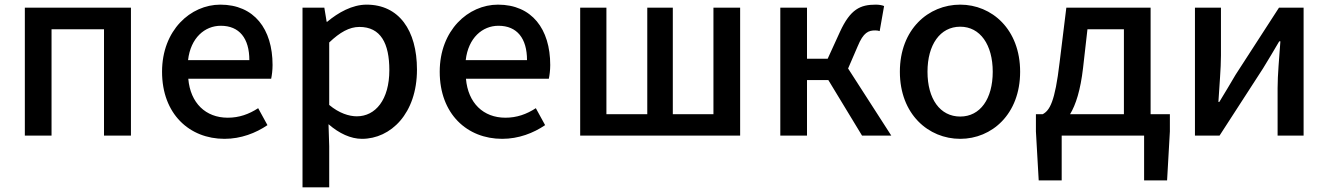

<svg xmlns="http://www.w3.org/2000/svg" viewBox="-20 -584 5722 827"><path d="M87 0H202V-458H428V0H544V-551H87Z M947 14C1018 14 1082 -11 1132 -45L1092 -118C1052 -92 1010 -77 961 -77C866 -77 800 -140 791 -245H1148C1151 -259 1154 -281 1154 -304C1154 -459 1075 -564 929 -564C801 -564 678 -454 678 -275C678 -93 796 14 947 14ZM790 -325C801 -421 862 -473 931 -473C1011 -473 1054 -419 1054 -325Z M1283 223H1398V45L1395 -49C1441 -9 1491 14 1539 14C1663 14 1776 -95 1776 -284C1776 -454 1698 -564 1559 -564C1497 -564 1437 -530 1389 -490H1387L1377 -551H1283ZM1517 -83C1484 -83 1441 -96 1398 -132V-401C1444 -445 1485 -468 1528 -468C1620 -468 1657 -397 1657 -282C1657 -154 1597 -83 1517 -83Z M2143 14C2214 14 2278 -11 2328 -45L2288 -118C2248 -92 2206 -77 2157 -77C2062 -77 1996 -140 1987 -245H2344C2347 -259 2350 -281 2350 -304C2350 -459 2271 -564 2125 -564C1997 -564 1874 -454 1874 -275C1874 -93 1992 14 2143 14ZM1986 -325C1997 -421 2058 -473 2127 -473C2207 -473 2250 -419 2250 -325Z M2479 0H3168V-551H3053V-92H2878V-551H2768V-92H2592V-551H2479Z M3341 0H3456V-239H3548L3693 0H3819L3633 -289L3674 -384C3699 -445 3721 -453 3750 -453C3758 -453 3763 -452 3769 -450L3788 -558C3779 -562 3765 -564 3752 -564C3686 -564 3643 -545 3598 -447L3545 -331H3456V-551H3341Z M4116 14C4252 14 4374 -92 4374 -275C4374 -458 4252 -564 4116 -564C3979 -564 3856 -458 3856 -275C3856 -92 3979 14 4116 14ZM4116 -82C4029 -82 3975 -158 3975 -275C3975 -391 4029 -469 4116 -469C4202 -469 4256 -391 4256 -275C4256 -158 4202 -82 4116 -82Z M4553 0H4908V193H5007L5019 -18V-92H4936V-551H4573L4544 -315C4524 -144 4501 -108 4471 -92H4442V-18L4454 193H4553ZM4589 -92C4614 -133 4634 -196 4645 -291L4664 -458H4821V-92Z M5127 0H5233L5420 -289C5440 -321 5470 -372 5490 -406H5495C5490 -335 5483 -262 5483 -205V0H5595V-551H5489L5302 -262C5283 -229 5252 -178 5232 -145H5228C5232 -215 5239 -288 5239 -345V-551H5127Z"/></svg>

Font: ChiuKong Gothic CL Medium
Style: Regular
Weight: 500
Designer: Ryoko NISHIZUKA 西塚涼子 (kana, bopomofo & ideographs); Paul D. Hunt (Latin, Greek & Cyrillic); Sandoll Communications 산돌커뮤니
Foundry: Adobe
Version: Version 1.300